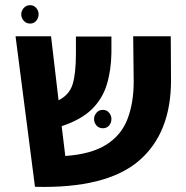

<svg xmlns="http://www.w3.org/2000/svg" viewBox="-20 -711 718 741"><path d="M115 10 40 -571H177L206 -324Q248 -345 260.5 -386.5Q273 -428 273 -504V-570H410V-507Q409 -439 392 -384Q375 -329 334 -289Q293 -249 218 -224L232 -109Q332 -116 390 -152.5Q448 -189 472 -251.5Q496 -314 496 -396L494 -571H639L640 -404Q641 -197 515.5 -90Q390 17 115 10ZM377 -287Q392 -287 401 -276Q410 -265 410 -252Q410 -237 401 -226.5Q392 -216 377 -216Q362 -216 352.5 -226.5Q343 -237 343 -252Q343 -265 352.5 -276Q362 -287 377 -287ZM96 -691Q111 -691 120 -680Q129 -669 129 -656Q129 -642 120 -631Q111 -620 96 -620Q81 -620 71.5 -631Q62 -642 62 -656Q62 -669 71.5 -680Q81 -691 96 -691Z"/></svg>

Font: Assistant
Style: Bold
Weight: 700
Designer: Hebrew By Ben Nathan, Latin by Paul Hunt
Version: Version 3.000